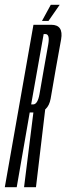

<svg xmlns="http://www.w3.org/2000/svg" viewBox="-56 -778 276 798"><path d="M-36 0H13.5L67.5 -310.5H92.5Q144 -310.5 154.5 -368Q165 -425.5 175.5 -489.5Q187.5 -554 198 -614.5Q208.5 -675 157 -675H83ZM44 0H93.5L132.5 -328.5L83.5 -316.5ZM73.5 -344 125.5 -636.5H132.5Q152 -636.5 144.5 -593.5Q137 -550.5 126 -489.5Q116 -430 108.2 -387Q100.5 -344 81.5 -344ZM118.5 -691H145.5L192 -758H155Z"/></svg>

Font: Anybody UltraCondensed Light
Style: Italic
Weight: 300
Width: 1
Italic angle: -10°
Version: Version 1.113;gftools[0.9.25]